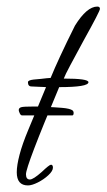

<svg xmlns="http://www.w3.org/2000/svg" viewBox="-20 -558 324 584"><path d="M65 6Q31 6 31 -34Q31 -55 39.5 -87.5Q48 -120 66 -163L120 -293Q116 -293 111 -293.5Q106 -294 98 -294L76 -295Q65 -295 65 -308Q65 -314 82 -316L104 -318Q114 -319 121.5 -320Q129 -321 134 -321Q145 -348 163.5 -388Q182 -428 208 -480Q244 -538 276 -538Q284 -538 284 -531Q284 -524 235 -436Q209 -388 193.5 -359Q178 -330 174 -319Q249 -319 249 -308Q249 -293 160 -293Q59 -53 59 -28Q59 -12 71 -12Q81 -12 107 -35Q130 -57 135 -57Q141 -57 141 -48Q141 -38 127 -25Q113 -12 95 -3Q77 6 65 6ZM47 -207Q43 -207 40 -213.5Q37 -220 37 -223Q37 -230 45 -232Q51 -234 83 -234Q91 -234 99.5 -234Q108 -234 118 -233Q144 -232 168.5 -230Q193 -228 201 -222Q204 -219 204 -215Q204 -207 200 -207Z"/></svg>

Font: Petemoss
Style: Regular
Weight: 400
Designer: Robert E. Leuschke
Foundry: Robert E. Leuschke
Version: Version 1.010; ttfautohint (v1.8.3)